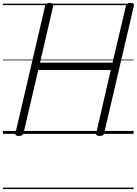

<svg xmlns="http://www.w3.org/2000/svg" viewBox="-20 -910 931 1305"><path d="M108 14Q80 14 85 -5L287 -871Q289 -881 296.5 -885.5Q304 -890 319 -890Q347 -890 342 -871L252 -484H745L836 -871Q838 -881 845 -885.5Q852 -890 867 -890Q895 -890 890 -871L688 -5Q686 4 679 9Q672 14 657 14Q629 14 634 -5L733 -434H240L140 -5Q137 4 130 9Q123 14 108 14ZM0 365H888V375H0ZM0 -20H888V0H0ZM0 -505H888V-500H0ZM0 -885H888V-875H0Z"/></svg>

Font: Playwrite AT Guides
Style: Italic
Weight: 400
Italic angle: -13.0072°
Designer: Veronika Burian, José Scaglione
Foundry: TypeTogether
Version: Version 1.002